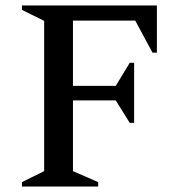

<svg xmlns="http://www.w3.org/2000/svg" viewBox="-20 -680 658 700"><path d="M60 0V-16L141 -56V-604L60 -644V-660H552V-488H536L473 -605H246V-367H402L453 -451H469V-232H453L402 -314H246V-56L338 -16V0Z"/></svg>

Font: Spectral Medium
Style: Regular
Weight: 500
Designer: Jean-Baptiste Levee
Foundry: Production Type
Version: Version 2.001